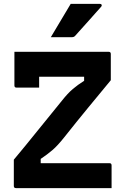

<svg xmlns="http://www.w3.org/2000/svg" viewBox="-20 -966 640 986"><path d="M181 -516H65Q54 -516 54 -527V-700H538Q549 -700 549 -689V-554Q496 -490 435.5 -416.5Q375 -343 310 -261Q276 -218 249 -195Q222 -172 189 -150V-128H542Q553 -128 553 -117V0H62Q51 0 51 -11V-146Q113 -220 173.5 -295.5Q234 -371 298 -449Q328 -487 354 -509Q380 -531 412 -551V-572H181ZM343 -946H494Q500 -946 502 -941.5Q504 -937 500 -932Q481 -911 467 -895Q453 -879 439.5 -864Q426 -849 408.5 -829.5Q391 -810 365 -781Q359 -775 349 -775H241Q268 -821 292 -860.5Q316 -900 343 -946Z"/></svg>

Font: Recursive Sn Lnr St
Style: Bold
Weight: 700
Version: Version 1.079;hotconv 1.0.112;makeotfexe 2.5.65598; ttfautoh